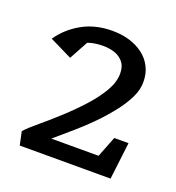

<svg xmlns="http://www.w3.org/2000/svg" viewBox="-73 -784 407 443"><g transform="rotate(20 130.5 -562.0)"><path d="M21 -401 14 -434Q25 -446 45.5 -463Q66 -480 89.5 -501.5Q113 -523 134 -546Q155 -569 168.5 -592Q182 -615 182 -636Q182 -654 173 -664.5Q164 -675 151 -679Q138 -683 125 -683Q110 -683 100.5 -681Q91 -679 86 -677L61 -631L6 -658Q26 -687 58 -705Q90 -723 132 -723Q154 -723 173 -717.5Q192 -712 207 -701Q222 -690 230.5 -673.5Q239 -657 239 -636Q239 -617 229.5 -597.5Q220 -578 204 -557.5Q188 -537 168.5 -517Q149 -497 127 -478Q105 -459 84 -441H200L220 -492H255L244 -401Z"/></g></svg>

Font: Kreon Light
Style: Regular
Weight: 400
Version: Version 2.002